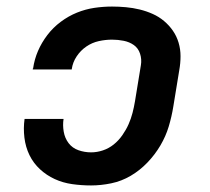

<svg xmlns="http://www.w3.org/2000/svg" viewBox="-20 -558 640 586"><path d="M258 8Q229 8 200.5 4Q172 0 147 -11.5Q122 -23 102 -41.5Q82 -60 70 -84.5Q58 -109 54.5 -138Q51 -167 55 -195H174Q171 -176 174.5 -156Q178 -136 189.5 -121Q201 -106 219.5 -99.5Q238 -93 258 -93Q276 -93 294 -99Q312 -105 327 -117Q342 -129 353.5 -145.5Q365 -162 372.5 -179Q380 -196 384.5 -213.5Q389 -231 392 -249L410 -359Q413 -377 407.5 -394Q402 -411 388.5 -420.5Q375 -430 357.5 -433.5Q340 -437 322 -437Q302 -437 281.5 -432.5Q261 -428 243.5 -416Q226 -404 214 -386Q202 -368 199 -347Q199 -347 199 -346.5Q199 -346 199 -346H80Q80 -347 80 -348Q80 -349 81 -349Q85 -377 96 -402.5Q107 -428 124.5 -451Q142 -474 165.5 -491.5Q189 -509 215 -519.5Q241 -530 268 -534Q295 -538 322 -538Q343 -538 364.5 -536Q386 -534 406.5 -529Q427 -524 446 -515.5Q465 -507 480.5 -494Q496 -481 507.5 -464.5Q519 -448 525 -428Q531 -408 531 -386.5Q531 -365 527 -343L509 -233Q504 -202 495 -172Q486 -142 469.5 -114Q453 -86 430 -62Q407 -38 379 -21.5Q351 -5 319.5 1.5Q288 8 258 8Z"/></svg>

Font: Iosevka Curly Extended
Style: Bold Italic
Weight: 700
Width: 7
Italic angle: -9°
Monospace: yes
Designer: Belleve Invis
Foundry: Belleve Invis
Version: Version 11.1.0; ttfautohint (v1.8.3)